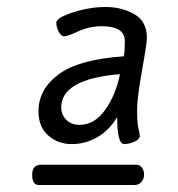

<svg xmlns="http://www.w3.org/2000/svg" viewBox="-20 -891 510 549"><path d="M207 -534Q251 -534 281.5 -578Q312 -622 323 -679Q155 -665 155 -584Q155 -563 169.5 -548.5Q184 -534 207 -534ZM400 -783Q400 -767 386 -689Q372 -611 372 -576.5Q372 -542 376 -523Q380 -504 380 -503Q380 -493 364.5 -486Q349 -479 335 -479Q315 -479 315 -556Q292 -518 258 -498.5Q224 -479 185 -479Q146 -479 118 -503.5Q90 -528 90 -573Q90 -635 147 -678Q204 -721 334 -730Q337 -746 337 -773Q337 -816 272 -816Q236 -816 204 -801.5Q172 -787 163.5 -787Q155 -787 148 -800Q141 -813 141 -826.5Q141 -840 188.5 -855.5Q236 -871 282 -871Q328 -871 364 -850.5Q400 -830 400 -783ZM98 -420H369Q380 -420 386 -411.5Q392 -403 392 -391.5Q392 -380 384.5 -371Q377 -362 365 -362H91Q72 -362 72 -391Q72 -420 98 -420Z"/></svg>

Font: Kite One
Style: Regular
Weight: 400
Designer: Eduardo Rodriguez Tunni
Foundry: Eduardo Rodriguez Tunni
Version: Version 1.001